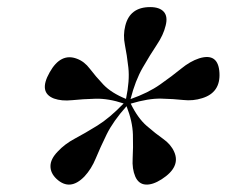

<svg xmlns="http://www.w3.org/2000/svg" viewBox="-20 -788 624 528"><path d="M424.5 -295Q399.5 -279 380.2 -280.5Q361 -282 352 -302.5Q343 -323.5 344.8 -352.5Q346.5 -381.5 345.5 -417.8Q344.5 -454 328 -496Q291 -454.5 273.2 -418.2Q255.5 -382 243.5 -352.8Q231.5 -323.5 212.5 -303Q172.5 -261.5 135.5 -296Q118.5 -312 118.8 -331.5Q119 -351 139 -371.5Q158 -392 185.8 -406.8Q213.5 -421.5 247.5 -442.5Q281.5 -463.5 320 -503.5Q278 -517.5 242.5 -516.5Q207 -515.5 178.2 -512.5Q149.5 -509.5 128.5 -517Q85 -533.5 116.5 -589Q147 -643.5 191.5 -626.5Q212 -619 227.2 -598.8Q242.5 -578.5 264.2 -555.5Q286 -532.5 326.5 -516Q337 -566.5 333 -602Q329 -637.5 323.5 -664.5Q318 -691.5 324.5 -717Q337 -768.5 393 -768.5Q419 -768.5 430.5 -755.5Q442 -742.5 435.5 -717.5Q429.5 -692 411.2 -664.8Q393 -637.5 372.5 -602Q352 -566.5 339 -515.5Q387.5 -532.5 420.5 -555.8Q453.5 -579 478.2 -599.2Q503 -619.5 527.5 -627.5Q580.5 -644 583.5 -587.5Q586.5 -533.5 536 -518Q511 -510 484.2 -513Q457.5 -516 422.8 -516.8Q388 -517.5 339.5 -503Q359 -463 383.5 -441.8Q408 -420.5 429 -405.8Q450 -391 459 -370.5Q477.5 -329 424.5 -295ZM330.5 -506.5V-507V-506.5Z"/></svg>

Font: Fraunces 144pt Soft SemiBold
Style: Italic
Weight: 600
Italic angle: -16°
Version: Version 1.000;[b76b70a41]